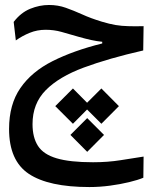

<svg xmlns="http://www.w3.org/2000/svg" viewBox="-20 -443 626 775"><path d="M340.8 312Q176.3 312 96.4 258.8Q16.6 205.6 16.6 77.6Q16.6 -21.5 62.3 -87.6Q107.9 -153.8 192.4 -196.3Q276.9 -238.8 392.6 -267.6V-274.4Q371.1 -276.4 347.9 -281.5Q324.7 -286.6 297.4 -294.4Q258.8 -305.7 228.3 -314.2Q197.8 -322.8 164.1 -322.8Q129.9 -322.8 99.9 -310.5Q69.8 -298.3 43.9 -279.8L35.2 -354.5Q64 -392.1 101.8 -407.5Q139.6 -422.9 177.7 -422.9Q213.9 -422.9 245.6 -411.6Q277.3 -400.4 312 -384.8Q346.2 -369.1 391.1 -355.5Q421.9 -346.2 446.8 -342Q471.7 -337.9 498 -337.4Q511.2 -336.9 526.9 -336.9Q542 -336.9 559.6 -337.4L558.1 -239.3Q418.5 -207.5 318.4 -170.4Q218.3 -133.3 164.8 -79.1Q111.3 -24.9 111.3 58.1Q111.3 111.8 133.3 146Q155.3 180.2 208.7 196Q262.2 211.9 355.5 211.9Q415 211.9 466.8 203.6Q518.6 195.3 559.6 189L558.6 274.4Q536.6 283.7 501.2 292.2Q465.8 300.8 424.1 306.4Q382.3 312 340.8 312ZM389.2 -85.9 460 -14.6 389.2 56.6 331.5 -1 274.4 56.6 203.1 -14.6 274.4 -85.9 331.5 -28.3ZM332 33.7 399.9 101.6 332 169.9 264.2 101.6Z"/></svg>

Font: CaskaydiaMono NF
Style: Regular
Weight: 400
Designer: Aaron Bell
Foundry: Saja Typeworks
Version: Version 2111.001; ttfautohint (v1.8.4);Nerd Fonts 3.1.1